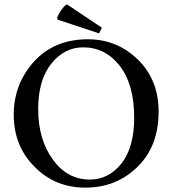

<svg xmlns="http://www.w3.org/2000/svg" viewBox="-20 -845 790 880"><path d="M447 -718 434 -692 244 -755 242 -763Q245 -776 261 -799Q277 -821 287 -825ZM383 -665Q516 -665 612 -572Q707 -479 707 -333Q707 -175 610 -80Q513 15 371 15Q232 15 138 -81Q43 -176 43 -319Q43 -460 136 -563Q229 -665 383 -665ZM361 -628Q275 -628 215 -553Q155 -478 155 -345Q155 -206 222 -114Q288 -22 392 -22Q478 -22 537 -96Q595 -170 595 -306Q595 -458 529 -543Q463 -628 361 -628Z"/></svg>

Font: Pochaevsk
Style: Regular
Weight: 400
Version: Version 1.210; ttfautohint (v1.8.4.7-5d5b)